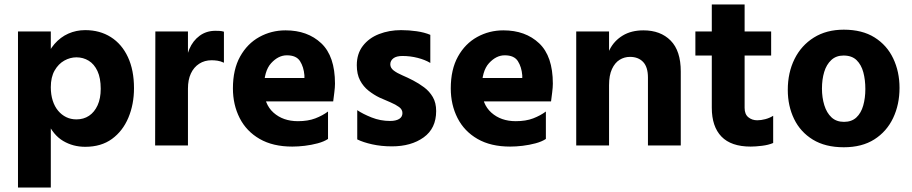

<svg xmlns="http://www.w3.org/2000/svg" viewBox="-20 -647 4056 854"><path d="M60 187V-507H206V187ZM206 -259Q206 -226 214.5 -199.5Q223 -173 238.5 -154.5Q254 -136 274.5 -126Q295 -116 320 -116Q352 -116 376 -132Q400 -148 414 -178.5Q428 -209 428 -252Q428 -300 413.5 -331Q399 -362 374.5 -377Q350 -392 320 -392Q292 -392 266 -377.5Q240 -363 223 -333.5Q206 -304 206 -259ZM165 -258Q165 -324 180 -372Q195 -420 222 -451Q249 -482 284 -497.5Q319 -513 359 -513Q424 -513 473 -482Q522 -451 549 -393Q576 -335 576 -255Q576 -183 551 -123.5Q526 -64 478 -29Q430 6 359 6Q305 6 261 -20Q217 -46 191 -104Q165 -162 165 -258Z M670 0 671 -507H816V0ZM976 -506V-368Q961 -375 947.5 -377Q934 -379 921 -379Q890 -379 866 -363.5Q842 -348 829 -320Q816 -292 816 -253L807 -346Q806 -391 822 -428.5Q838 -466 868 -488Q898 -510 938 -510Q948 -510 957 -509.5Q966 -509 976 -506Z M1108 -196V-300H1334Q1334 -303 1334 -306Q1334 -309 1334 -312Q1331 -349 1314.5 -375Q1298 -401 1256 -401Q1218 -401 1186 -366Q1154 -331 1154 -254Q1154 -184 1196.5 -146Q1239 -108 1305 -108Q1350 -108 1382.5 -120.5Q1415 -133 1439 -151V-29Q1421 -17 1393 -9.5Q1365 -2 1335.5 1.5Q1306 5 1280 5Q1194 5 1135 -29Q1076 -63 1046 -122Q1016 -181 1016 -254Q1016 -338 1048 -395.5Q1080 -453 1133.5 -482.5Q1187 -512 1250 -512Q1348 -512 1409 -454.5Q1470 -397 1470 -275Q1470 -259 1467 -235.5Q1464 -212 1462 -196Z M1894 -492V-367Q1871 -381 1838 -389.5Q1805 -398 1770 -398Q1743 -398 1729.5 -387.5Q1716 -377 1716 -361Q1716 -345 1731 -333.5Q1746 -322 1769.5 -312Q1793 -302 1818 -289Q1843 -276 1866.5 -258.5Q1890 -241 1905 -215.5Q1920 -190 1920 -153Q1920 -76 1864.5 -36Q1809 4 1723 4Q1676 4 1635.5 -5Q1595 -14 1569 -27V-157Q1594 -140 1633 -124.5Q1672 -109 1715 -109Q1741 -109 1755.5 -118Q1770 -127 1770 -144Q1770 -160 1755 -171Q1740 -182 1716.5 -192Q1693 -202 1668 -213Q1643 -225 1619.5 -243.5Q1596 -262 1581.5 -289.5Q1567 -317 1567 -357Q1567 -408 1594 -443Q1621 -478 1666 -495.5Q1711 -513 1764 -513Q1799 -513 1833.5 -508Q1868 -503 1894 -492Z M2077 -196V-300H2303Q2303 -303 2303 -306Q2303 -309 2303 -312Q2300 -349 2283.5 -375Q2267 -401 2225 -401Q2187 -401 2155 -366Q2123 -331 2123 -254Q2123 -184 2165.5 -146Q2208 -108 2274 -108Q2319 -108 2351.5 -120.5Q2384 -133 2408 -151V-29Q2390 -17 2362 -9.5Q2334 -2 2304.5 1.5Q2275 5 2249 5Q2163 5 2104 -29Q2045 -63 2015 -122Q1985 -181 1985 -254Q1985 -338 2017 -395.5Q2049 -453 2102.5 -482.5Q2156 -512 2219 -512Q2317 -512 2378 -454.5Q2439 -397 2439 -275Q2439 -259 2436 -235.5Q2433 -212 2431 -196Z M2543 0V-507H2689V0ZM2862 0V-302Q2862 -349 2840.5 -371.5Q2819 -394 2782 -394Q2757 -394 2736 -381Q2715 -368 2702 -340Q2689 -312 2689 -268H2672Q2672 -275 2672 -289.5Q2672 -304 2672 -319Q2672 -334 2672 -339Q2672 -388 2692 -427Q2712 -466 2750 -489Q2788 -512 2842 -512Q2918 -512 2963 -466.5Q3008 -421 3008 -329V0Z M3146 -168V-627H3292V-167Q3292 -139 3308.5 -125.5Q3325 -112 3348 -112Q3365 -112 3384 -117Q3403 -122 3419 -132V-11Q3398 -2 3369 1.5Q3340 5 3319 5Q3232 5 3189 -39.5Q3146 -84 3146 -168ZM3073 -400V-507H3410V-400Z M3733 8Q3651 8 3595.5 -26Q3540 -60 3512 -118Q3484 -176 3484 -247Q3484 -324 3514 -384.5Q3544 -445 3600 -480Q3656 -515 3733 -515Q3815 -515 3870 -480.5Q3925 -446 3953 -387Q3981 -328 3981 -256Q3981 -182 3952.5 -122Q3924 -62 3869 -27Q3814 8 3733 8ZM3732 -400Q3699 -400 3677.5 -380Q3656 -360 3646 -327Q3636 -294 3636 -253Q3636 -213 3646.5 -179Q3657 -145 3678.5 -125Q3700 -105 3734 -105Q3768 -105 3789 -124.5Q3810 -144 3819.5 -177.5Q3829 -211 3829 -251Q3829 -292 3820 -325.5Q3811 -359 3790 -379.5Q3769 -400 3732 -400Z"/></svg>

Font: Hind Variable Light
Style: Regular
Weight: 300
Designer: Manushi Parikh, Satya Rajpurohit
Foundry: Indian Type Foundry
Version: Version 3.000